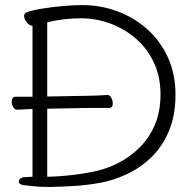

<svg xmlns="http://www.w3.org/2000/svg" viewBox="-20 -730 768 756"><path d="M169 6Q144 6 119.5 4Q95 2 72 -1Q54 -4 54 -16Q54 -21 59 -26Q64 -31 73 -32Q81 -33 94.5 -33.5Q108 -34 108 -34V-301L47 -298H46Q38 -298 32 -308.5Q26 -319 26 -330Q26 -338 29.5 -343.5Q33 -349 41 -349H108V-628Q95 -630 85 -642.5Q75 -655 75 -667Q75 -677 84 -681Q104 -689 142.5 -695.5Q181 -702 225 -706Q269 -710 303 -710Q377 -710 443.5 -685Q510 -660 561 -614Q612 -568 641.5 -503Q671 -438 671 -357Q671 -276 645.5 -215Q620 -154 577 -112Q534 -70 481 -45Q428 -20 374 -10Q323 -1 276 2Q229 5 183 6ZM332 -305 166 -302V-34Q214 -35 265.5 -41Q317 -47 365 -58Q407 -68 450 -90.5Q493 -113 530 -149.5Q567 -186 589.5 -238Q612 -290 612 -358Q612 -428 586 -483.5Q560 -539 515 -578Q470 -617 414 -637.5Q358 -658 298 -658Q265 -658 231 -654Q197 -650 166 -642V-350L331 -353Q348 -353 366 -354Q384 -355 403 -356H404Q412 -356 418 -345Q424 -334 424 -323Q424 -305 410 -305Z"/></svg>

Font: Moon Stars Kai T Light
Style: Regular
Weight: 300
Designer: GuiWonder
Version: Version 1.101